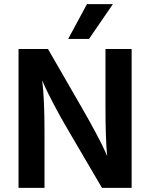

<svg xmlns="http://www.w3.org/2000/svg" viewBox="-20 -912 728 932"><path d="M311 -723 402 -892H528L412 -723ZM70 0V-674H213L375 -393Q415 -324 446.5 -264.5Q478 -205 489 -180L500 -155Q492 -238 492 -393V-674H619V0H475L311 -280Q272 -346 240.5 -406.5Q209 -467 197 -494L185 -522Q196 -427 196 -281V0Z"/></svg>

Font: Hind Semibold
Style: Regular
Weight: 600
Designer: Manushi Parikh, Satya Rajpurohit
Foundry: Indian Type Foundry
Version: Version 1.201;PS 1.0;hotconv 1.0.78;makeotf.lib2.5.61930; tt